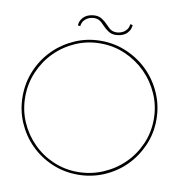

<svg xmlns="http://www.w3.org/2000/svg" viewBox="-90 -919 967 1012"><g transform="rotate(10 393.0 -413.0)"><path d="M646 -97Q597 -48 531.5 -20Q466 8 392 8Q318 8 253 -20Q188 -48 139.5 -96.5Q91 -145 63 -210Q35 -275 35 -349Q35 -423 63 -488.5Q91 -554 139.5 -602.5Q188 -651 253 -679.5Q318 -708 392 -708Q466 -708 531.5 -679.5Q597 -651 645.5 -602.5Q694 -554 722.5 -488.5Q751 -423 751 -349Q751 -275 722.5 -210Q694 -145 646 -97ZM149 -107Q195 -60 257 -33Q319 -6 389 -6Q460 -6 523.5 -33Q587 -60 634.5 -106.5Q682 -153 709.5 -215.5Q737 -278 737 -349Q737 -420 709.5 -482.5Q682 -545 635 -592Q588 -639 525.5 -666.5Q463 -694 392 -694Q321 -694 258.5 -666.5Q196 -639 149.5 -592Q103 -545 76 -482Q49 -419 49 -348Q49 -277 76 -215Q103 -153 149 -107ZM513 -767Q501 -759 487 -755.5Q473 -752 459 -752Q439 -752 422.5 -762.5Q406 -773 390 -790Q374 -808 362 -814Q350 -820 336 -820Q328 -820 317.5 -817.5Q307 -815 297 -809Q287 -803 279.5 -792.5Q272 -782 270 -765L257 -767Q258 -785 266 -798Q274 -811 285.5 -819Q297 -827 311 -830.5Q325 -834 339 -834Q359 -834 375.5 -823.5Q392 -813 408 -796Q424 -778 436 -772Q448 -766 462 -766Q470 -766 480.5 -768.5Q491 -771 501 -777Q511 -783 518.5 -793.5Q526 -804 528 -821L541 -819Q540 -801 532 -788Q524 -775 513 -767Z"/></g></svg>

Font: Josefin Slab Thin
Style: Regular
Weight: 100
Designer: Santiago Orozco
Foundry: Typemade
Version: Version 2.000